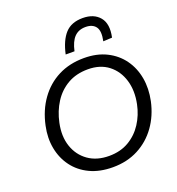

<svg xmlns="http://www.w3.org/2000/svg" viewBox="-170 -1111 1156 1257"><g transform="rotate(-20 408.5 -482.0)"><path d="M402 11Q310.5 11 242.2 -21.5Q174 -54 131.8 -110.8Q89.5 -167.5 75.5 -241Q61.5 -314.5 79 -395.5Q100.5 -497 153.8 -571.2Q207 -645.5 286 -685.8Q365 -726 465.5 -726Q555 -726 622 -692.5Q689 -659 730.8 -601Q772.5 -543 785.8 -468.2Q799 -393.5 781.5 -310.5Q761 -215.5 709 -143Q657 -70.5 579 -29.8Q501 11 402 11ZM403.5 -67Q482.5 -67 541.2 -101.5Q600 -136 637.5 -194Q675 -252 689.5 -322.5Q708 -412 685.8 -486Q663.5 -560 606.8 -604Q550 -648 464.5 -648Q383.5 -648 323.5 -613.5Q263.5 -579 225 -519Q186.5 -459 170.5 -383Q151.5 -294 175.5 -222.5Q199.5 -151 258.5 -109Q317.5 -67 403.5 -67ZM623 -785.5Q637.5 -854 615.5 -883.8Q593.5 -913.5 545 -913.5Q496.5 -913.5 467 -883.2Q437.5 -853 423.5 -788.5H362Q382 -880.5 425 -927.8Q468 -975 547 -975Q625 -975 664.8 -927.2Q704.5 -879.5 685 -788.5Z"/></g></svg>

Font: Commissioner
Style: Italic
Weight: 400
Italic angle: -12°
Designer: Kostas Bartsokas
Foundry: Kostas Bartsokas
Version: Version 1.000; ttfautohint (v1.8.3)